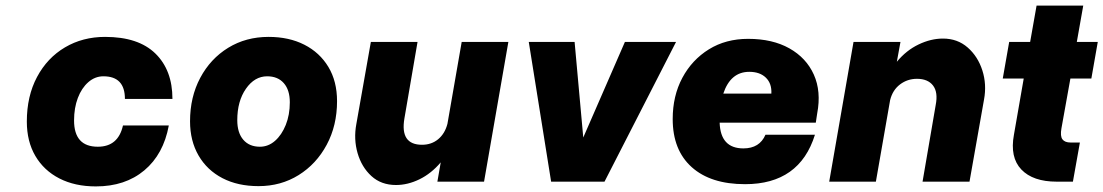

<svg xmlns="http://www.w3.org/2000/svg" viewBox="-20 -650 3948 687"><path d="M76 -215Q76 -306 112.5 -374.5Q149 -443 212.5 -480.5Q276 -518 356 -518Q475 -518 536 -458.5Q597 -399 597 -296H427Q427 -377 350 -377Q320 -377 296 -356Q272 -335 258.5 -299.5Q245 -264 245 -219Q245 -125 330 -125Q403 -125 420 -201H584Q565 -98 496.5 -40.5Q428 17 323 17Q248 17 192.5 -11.5Q137 -40 106.5 -92Q76 -144 76 -215Z M660 -216Q660 -303 696.5 -371.5Q733 -440 796.5 -479Q860 -518 941 -518Q1014 -518 1069 -490Q1124 -462 1155 -410.5Q1186 -359 1186 -288Q1186 -201 1149 -132Q1112 -63 1048.5 -23.5Q985 16 905 16Q831 16 776 -12.5Q721 -41 690.5 -93.5Q660 -146 660 -216ZM1017 -284Q1017 -328 995.5 -352.5Q974 -377 936 -377Q891 -377 860 -332.5Q829 -288 829 -220Q829 -175 850.5 -150Q872 -125 910 -125Q940 -125 964 -146Q988 -167 1002.5 -203Q1017 -239 1017 -284Z M1427 -226Q1411 -132 1490 -132Q1524 -132 1548 -152Q1572 -172 1581 -207L1632 -500H1799L1712 0H1545L1557 -69Q1523 -29 1481 -8.5Q1439 12 1397 12Q1344 12 1309 -20Q1274 -52 1259.5 -102Q1245 -152 1255 -206L1307 -500H1474Z M1872 -500H2036L2067 -158L2216 -500H2399L2143 0H1952Z M2387 -224Q2387 -307 2421.5 -371.5Q2456 -436 2516.5 -473.5Q2577 -511 2657 -511Q2744 -511 2804.5 -477Q2865 -443 2892 -383Q2919 -323 2904 -244L2899 -211H2555Q2558 -119 2640 -119Q2698 -119 2719 -168H2896Q2841 9 2646 9Q2523 9 2455 -52Q2387 -113 2387 -224ZM2661 -393Q2594 -393 2568 -315H2740Q2742 -351 2720.5 -372Q2699 -393 2661 -393Z M3328 -274Q3337 -320 3318.5 -344Q3300 -368 3261 -368Q3227 -368 3200.5 -348Q3174 -328 3165 -292L3114 0H2947L3034 -500H3202L3189 -429Q3223 -470 3267 -491Q3311 -512 3354 -512Q3406 -512 3442.5 -480Q3479 -448 3495 -398Q3511 -348 3501 -294L3449 0H3281Z M3844 -140 3819 0H3761Q3676 0 3634.5 -43.5Q3593 -87 3608 -168L3643 -369H3568L3591 -500H3666L3689 -630H3856L3833 -500H3908L3885 -369H3810L3778 -191Q3773 -163 3781.5 -151.5Q3790 -140 3811 -140Z"/></svg>

Font: Overused Grotesk ExtraBold
Style: Italic
Weight: 800
Italic angle: -10°
Version: Version 0.003